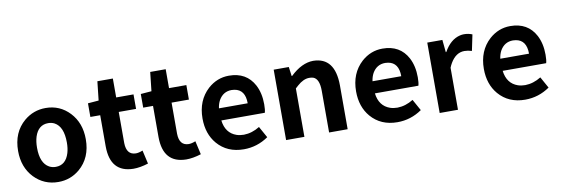

<svg xmlns="http://www.w3.org/2000/svg" viewBox="-54 -1099 4389 1503"><g transform="rotate(-10 2141.0 -348.0)"><path d="M313.5 13.7Q200.2 13.7 122.1 -67.4Q43.9 -150.4 43.9 -279.3Q43.9 -427.7 142.6 -511.7Q216.8 -574.2 313.5 -574.2Q426.8 -574.2 503.9 -492.2Q582 -409.2 582 -279.3Q582 -131.8 483.4 -47.9Q410.2 13.7 313.5 13.7ZM313.5 -106.4Q393.6 -106.4 420.9 -197.3Q431.6 -233.4 431.6 -279.3Q431.6 -405.3 363.3 -442.4Q340.8 -454.1 313.5 -454.1Q234.4 -454.1 206.1 -366.2Q194.3 -328.1 194.3 -279.3Q194.3 -156.2 261.7 -119.1Q285.2 -106.4 313.5 -106.4Z M910.2 13.7Q726.6 11.7 725.6 -196.3V-444.3H647.5V-552.7L733.4 -559.6L750 -710H873V-559.6H1010.7V-444.3H873V-196.3Q875 -102.5 949.2 -101.6Q972.7 -101.6 1003.9 -114.3L1028.3 -6.8Q963.9 13.7 910.2 13.7Z M1330.1 13.7Q1146.5 11.7 1145.5 -196.3V-444.3H1067.4V-552.7L1153.3 -559.6L1169.9 -710H1293V-559.6H1430.7V-444.3H1293V-196.3Q1294.9 -102.5 1369.1 -101.6Q1392.6 -101.6 1423.8 -114.3L1448.2 -6.8Q1383.8 13.7 1330.1 13.7Z M1788.1 13.7Q1656.2 13.7 1578.1 -77.1Q1509.8 -157.2 1509.8 -279.3Q1509.8 -422.9 1603.5 -508.8Q1676.8 -574.2 1770.5 -574.2Q1910.2 -574.2 1970.7 -460Q2004.9 -394.5 2004.9 -305.7Q2004.9 -261.7 1998 -239.3H1652.3Q1665 -136.7 1750 -107.4Q1776.4 -98.6 1807.6 -98.6Q1872.1 -99.6 1933.6 -137.7L1983.4 -47.9Q1894.5 13.7 1788.1 13.7ZM1650.4 -335.9H1878.9Q1878.9 -444.3 1794.9 -458Q1784.2 -460 1772.5 -460Q1705.1 -460 1669.9 -398.4Q1655.3 -371.1 1650.4 -335.9Z M2125 0V-559.6H2245.1L2254.9 -486.3H2258.8Q2349.6 -573.2 2440.4 -574.2Q2613.3 -572.3 2614.3 -348.6V0H2466.8V-331.1Q2466.8 -427.7 2418 -444.3Q2404.3 -448.2 2387.7 -448.2Q2340.8 -448.2 2292 -404.3Q2282.2 -395.5 2270.5 -384.8V0Z M3008.8 13.7Q2877 13.7 2798.8 -77.1Q2730.5 -157.2 2730.5 -279.3Q2730.5 -422.9 2824.2 -508.8Q2897.5 -574.2 2991.2 -574.2Q3130.9 -574.2 3191.4 -460Q3225.6 -394.5 3225.6 -305.7Q3225.6 -261.7 3218.8 -239.3H2873Q2885.7 -136.7 2970.7 -107.4Q2997.1 -98.6 3028.3 -98.6Q3092.8 -99.6 3154.3 -137.7L3204.1 -47.9Q3115.2 13.7 3008.8 13.7ZM2871.1 -335.9H3099.6Q3099.6 -444.3 3015.6 -458Q3004.9 -460 2993.2 -460Q2925.8 -460 2890.6 -398.4Q2876 -371.1 2871.1 -335.9Z M3345.7 0V-559.6H3465.8L3475.6 -460.9H3479.5Q3530.3 -551.8 3607.4 -570.3Q3624 -574.2 3638.7 -574.2Q3674.8 -574.2 3705.1 -561.5L3678.7 -434.6Q3647.5 -444.3 3620.1 -444.3Q3552.7 -444.3 3508.8 -370.1Q3499 -353.5 3491.2 -334V0Z M4024.4 13.7Q3892.6 13.7 3814.5 -77.1Q3746.1 -157.2 3746.1 -279.3Q3746.1 -422.9 3839.8 -508.8Q3913.1 -574.2 4006.8 -574.2Q4146.5 -574.2 4207 -460Q4241.2 -394.5 4241.2 -305.7Q4241.2 -261.7 4234.4 -239.3H3888.7Q3901.4 -136.7 3986.3 -107.4Q4012.7 -98.6 4043.9 -98.6Q4108.4 -99.6 4169.9 -137.7L4219.7 -47.9Q4130.9 13.7 4024.4 13.7ZM3886.7 -335.9H4115.2Q4115.2 -444.3 4031.2 -458Q4020.5 -460 4008.8 -460Q3941.4 -460 3906.2 -398.4Q3891.6 -371.1 3886.7 -335.9Z"/></g></svg>

Font: Taipei Sans TC Beta
Style: Bold
Weight: 700
Designer: JT Foundry
Foundry: JT Foundry
Version: Version 1.000